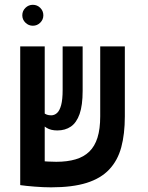

<svg xmlns="http://www.w3.org/2000/svg" viewBox="-20 -782 626 811"><path d="M195.8 9.3Q163.6 9.3 126.5 6.3Q89.4 3.4 65.9 0L88.9 -108.4Q92.8 -106.9 107.7 -105.5Q122.6 -104 142.8 -102.3Q163.1 -100.6 183.3 -99.6Q203.6 -98.6 217.8 -98.6Q264.2 -98.6 299.1 -108.9Q334 -119.1 357.2 -141.6Q380.4 -164.1 391.8 -200.7Q403.3 -237.3 403.3 -290.5V-585.9H507.3V-290.5Q507.3 -215.8 492.2 -159.9Q477.1 -104 441.4 -66.2Q405.8 -28.3 345.9 -9.5Q286.1 9.3 195.8 9.3ZM168.9 0.5 65.4 -0.5V-585.9H168.9ZM222.2 -231Q194.8 -231 177 -241.9Q159.2 -252.9 146 -266.1L164.1 -306.2Q170.4 -300.3 178.2 -297.6Q186 -294.9 196.3 -294.9Q210 -294.9 220.9 -304.7Q231.9 -314.5 238.3 -338.1Q244.6 -361.8 244.6 -402.3V-585.9H329.1V-398.4Q329.1 -336.9 316.2 -300.3Q303.2 -263.7 279.3 -247.3Q255.4 -231 222.2 -231ZM118.7 -673.3Q100.6 -673.3 87.4 -686.3Q74.2 -699.2 74.2 -717.3Q74.2 -735.8 87.4 -748.8Q100.6 -761.7 118.7 -761.7Q137.2 -761.7 150.1 -748.8Q163.1 -735.8 163.1 -717.3Q163.1 -699.2 150.1 -686.3Q137.2 -673.3 118.7 -673.3Z"/></svg>

Font: Cascadia Mono Medium
Style: Regular
Weight: 500
Monospace: yes
Designer: Aaron Bell
Foundry: Saja Typeworks
Version: Version 2407.024